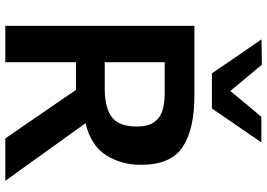

<svg xmlns="http://www.w3.org/2000/svg" viewBox="-162 -846 1008 724"><g transform="rotate(90 342.0 -484.0)"><path d="M77.5 0V-713H340Q468 -713 534.8 -668.5Q601.5 -624 601.5 -511.5Q601.5 -437 565.2 -380Q529 -323 444.5 -302.5L513.5 -206.5Q537.5 -173.5 564.2 -136Q591 -98.5 616.5 -63Q642 -27.5 662 0H502Q472 -43 445 -82.8Q418 -122.5 392 -160L319 -266.5H214.5V0ZM335.5 -601H214.5V-375H314.5Q385.5 -375 421.2 -401.5Q457 -428 457 -495Q457 -541.5 438.5 -564.2Q420 -587 392 -594Q364 -601 335.5 -601ZM256.5 -779Q224.5 -826 192.5 -873Q160.5 -920 128.5 -966L224 -967.5Q248.5 -937.5 273.2 -908.2Q298 -879 323 -848.5Q347.5 -878.5 371.8 -907.5Q396 -936.5 420.5 -965.5H517Q485 -919.5 453.2 -872.8Q421.5 -826 389 -779Z"/></g></svg>

Font: Commissioner SemiBold
Style: Regular
Weight: 600
Designer: Kostas Bartsokas
Foundry: Kostas Bartsokas
Version: Version 1.000; ttfautohint (v1.8.3)